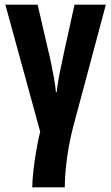

<svg xmlns="http://www.w3.org/2000/svg" viewBox="-20 -567 480 827"><path d="M294 -16Q284 22 276 67Q268 112 263.5 157Q259 202 259 240H119Q119 211 124 167Q129 123 137 77.5Q145 32 153 0L3 -547H142L186 -357Q194 -325 200.5 -293.5Q207 -262 212.5 -231Q218 -200 221 -170H224Q227 -196 232 -225Q237 -254 244 -285.5Q251 -317 258 -352L301 -547H436Z"/></svg>

Font: Noto Sans Display ExtraCondensed
Style: Bold
Weight: 700
Width: 2
Designer: Monotype Design Team
Foundry: Monotype Imaging Inc.
Version: Version 2.003